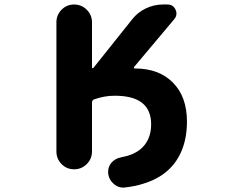

<svg xmlns="http://www.w3.org/2000/svg" viewBox="-20 -776 1040 859"><path d="M463.9 0Q463.9 -3.9 463.9 -8.8Q463.9 -29.3 477.5 -46.9Q495.1 -67.4 522.5 -72.3Q576.2 -82 608.4 -108.4Q656.2 -148.4 656.2 -219.7Q656.2 -283.2 616.2 -315.4Q576.2 -347.7 493.2 -347.7Q446.3 -347.7 400.4 -331.1Q391.6 -327.1 391.6 -317.4V-98.6Q391.6 -65.4 368.2 -42Q344.7 -18.6 311.5 -18.6Q278.3 -18.6 255.4 -42Q232.4 -65.4 232.4 -98.6V-675.8Q232.4 -709 255.4 -732.4Q278.3 -755.9 311.5 -755.9Q344.7 -755.9 368.2 -732.4Q391.6 -709 391.6 -675.8V-474.6Q391.6 -471.7 393.6 -471.2Q395.5 -470.7 397.5 -471.7L571.3 -689.5Q595.7 -720.7 632.3 -738.3Q668.9 -755.9 709 -755.9H729.5Q754.9 -755.9 765.6 -732.4Q769.5 -723.6 769.5 -715.8Q769.5 -702.1 759.8 -690.4L580.1 -476.6Q578.1 -474.6 579.6 -472.2Q581.1 -469.7 583 -469.7Q691.4 -469.7 753.9 -406.2Q816.4 -342.8 816.4 -232.4Q816.4 -162.1 794.9 -107.4Q773.4 -51.8 730.5 -13.2Q687.5 25.4 624 44.9Q585.9 57.6 541 62.5Q536.1 63.5 532.2 63.5Q508.8 63.5 490.2 47.9Q467.8 29.3 463.9 0Z"/></svg>

Font: Rounded-X Mgen+ 1m bold
Style: Bold
Weight: 700
Designer: [Source Han Sans]
Ryoko NISHIZUKA  (kana & ideographs); Paul D. Hunt (Latin, Greek & Cyrillic); Wenlong ZHANG  (bopomofo
Version: Version 1.059.20150602